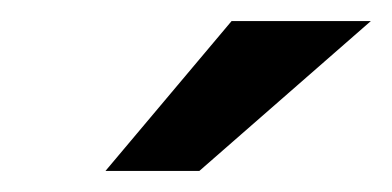

<svg xmlns="http://www.w3.org/2000/svg" viewBox="-20 -717 372 182"><path d="M80 -555H169L331.5 -697H199.5Z"/></svg>

Font: HK Grotesk
Style: Bold Italic
Weight: 700
Italic angle: -16°
Designer: Alfredo Marco Pradil
Foundry: Hanken Design Co.
Version: Version 3.001;FEAKit 1.0